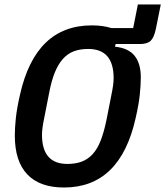

<svg xmlns="http://www.w3.org/2000/svg" viewBox="-20 -823 736 855"><path d="M696 -803 674 -694Q666 -656 651 -641.5Q636 -627 604 -627H495L492 -615Q552 -609 579.5 -574.5Q607 -540 607 -479Q607 -445 602.5 -401.5Q598 -358 584 -297Q515 12 265 12Q157 12 101.5 -46.5Q46 -105 46 -219Q46 -253 50.5 -296.5Q55 -340 69 -401Q138 -710 389 -710Q438 -710 476 -698H573L594 -803ZM280 -93Q317 -93 344.5 -103.5Q372 -114 393 -137Q414 -160 428.5 -197.5Q443 -235 454 -288L476 -400Q486 -447 486 -475Q486 -605 373 -605Q336 -605 308.5 -594.5Q281 -584 260 -560.5Q239 -537 224 -500Q209 -463 199 -410L177 -298Q167 -251 167 -223Q167 -93 280 -93Z"/></svg>

Font: IBM Plex Sans Condensed SemiBold
Style: Italic
Weight: 600
Width: 3
Italic angle: -11°
Designer: Mike Abbink, Paul van der Laan, Pieter van Rosmalen
Foundry: Bold Monday
Version: Version 1.3